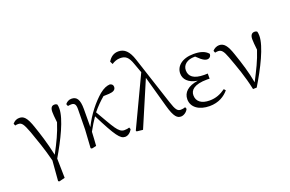

<svg xmlns="http://www.w3.org/2000/svg" viewBox="-119 -1247 2865 1897"><g transform="rotate(-20 1313.5 -299.0)"><path d="M9 -463C19 -466 30 -467 39 -467C78 -467 93 -446 130 -348C163 -253 203 -146 236 -13L219 198L229 205L291 190L287 -14C380 -172 476 -363 476 -471C476 -490 475 -502 471 -515C466 -520 458 -525 442 -525C415 -525 399 -507 399 -463C399 -440 401 -415 408 -352C374 -246 337 -171 277 -58C246 -202 212 -303 187 -376C147 -498 115 -520 70 -520C41 -520 19 -507 0 -485Z M1060 -59C1048 -54 1029 -51 1007 -51C945 -51 913 -126 804 -312C845 -362 885 -402 928 -438L987 -440C1033 -443 1058 -457 1058 -489C1058 -511 1043 -521 1026 -525C993 -523 960 -511 915 -475C840 -411 757 -310 701 -194C701 -248 702 -357 702 -384C702 -484 676 -522 620 -522C590 -522 570 -507 555 -489L564 -466C576 -468 588 -470 600 -470C634 -470 647 -452 647 -405L644 -189L632 2L643 10L691 0C694 -46 698 -97 700 -146C730 -202 752 -235 781 -279C903 -36 942 14 992 14C1020 14 1049 -4 1068 -40Z M1648 -59C1631 -52 1613 -50 1600 -50C1566 -50 1549 -70 1520 -159L1354 -666C1323 -762 1279 -803 1215 -803C1168 -803 1132 -779 1106 -735L1121 -705C1146 -722 1176 -734 1209 -734C1265 -734 1295 -712 1323 -631L1359 -532L1111 -8L1116 2L1181 9L1383 -464L1474 -138C1510 -6 1543 14 1580 14C1608 14 1642 -8 1656 -39Z M2068 -96C2016 -59 1965 -38 1900 -38C1815 -38 1765 -75 1765 -141C1765 -193 1805 -242 1948 -242C1953 -242 1962 -242 1972 -241V-295C1963 -294 1947 -294 1937 -294C1823 -294 1779 -335 1779 -399C1779 -458 1831 -495 1903 -495H1912L1955 -456C1980 -437 1996 -428 2017 -428C2041 -428 2059 -448 2057 -472C2023 -512 1969 -525 1905 -525C1784 -525 1716 -464 1716 -388C1716 -328 1758 -278 1855 -262C1749 -247 1695 -196 1695 -124C1695 -39 1772 14 1881 14C1977 14 2041 -28 2083 -78Z M2111 -464C2120 -466 2131 -468 2142 -468C2179 -468 2197 -445 2224 -373C2266 -258 2310 -142 2340 2L2379 1C2478 -162 2579 -361 2579 -471C2579 -490 2577 -502 2574 -515C2568 -521 2560 -525 2546 -525C2518 -525 2501 -505 2501 -463C2501 -437 2504 -404 2510 -350C2475 -243 2436 -168 2378 -55C2359 -164 2325 -273 2287 -383C2254 -482 2223 -520 2172 -520C2147 -520 2119 -507 2102 -486Z"/></g></svg>

Font: Noto Serif CJK JP Light
Style: Regular
Weight: 300
Designer: Ryoko NISHIZUKA 西塚涼子 (kana & ideographs); Frank Grießhammer (Latin, Greek & Cyrillic); Wenlong ZHANG 张文龙 (bopomofo); San
Foundry: Adobe Systems Incorporated
Version: Version 1.001;PS 1.001;hotconv 16.6.54;makeotf.lib2.5.65590